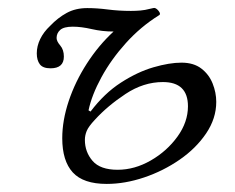

<svg xmlns="http://www.w3.org/2000/svg" viewBox="-20 -442 581 475"><path d="M244 13Q186 13 160 -15.5Q134 -44 134 -100Q134 -144 150 -192Q166 -240 195 -285Q224 -330 261 -364Q233 -364 207 -370Q181 -376 160 -376Q138 -376 129 -368Q120 -360 120 -348Q120 -340 129 -329.5Q138 -319 138 -302Q138 -273 105 -273Q86 -273 78.5 -283Q71 -293 71 -310Q71 -328 79.5 -345.5Q88 -363 104 -378Q123 -398 145 -410Q167 -422 196 -422Q220 -422 247 -418.5Q274 -415 304 -415Q316 -415 327.5 -416Q339 -417 350 -420L359 -422Q365 -424 372 -415.5Q379 -407 373 -404Q328 -376 291.5 -335.5Q255 -295 231 -251Q207 -207 199 -169L204 -166Q238 -211 279 -237.5Q320 -264 359.5 -275.5Q399 -287 429 -287Q459 -287 478 -272.5Q497 -258 506 -235.5Q515 -213 515 -190Q515 -149 490 -112Q465 -75 424.5 -47Q384 -19 336.5 -3Q289 13 244 13ZM271 -22Q313 -22 353 -45Q393 -68 419 -104Q445 -140 445 -179Q445 -239 383 -239Q335 -239 290.5 -209.5Q246 -180 215 -146Q199 -129 194.5 -118Q190 -107 190 -96Q190 -66 209 -44Q228 -22 271 -22Z"/></svg>

Font: Junicode SmExp
Style: Italic
Weight: 400
Width: 6
Italic angle: -11°
Designer: Peter S. Baker
Version: Version 2.205; ttfautohint (v1.8.4)